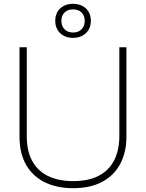

<svg xmlns="http://www.w3.org/2000/svg" viewBox="-20 -976 763 1004"><path d="M362 8Q276 8 213 -23.5Q150 -55 116 -115Q82 -175 82 -260V-729H120V-264Q120 -185 149.5 -132.5Q179 -80 233.5 -54.5Q288 -29 362 -29Q445 -29 498.5 -58Q552 -87 578 -140Q604 -193 604 -264V-729H641V-260Q641 -180 609 -119.5Q577 -59 515 -25.5Q453 8 362 8ZM362 -778Q321 -778 295 -802.5Q269 -827 269 -867Q269 -908 295 -932Q321 -956 362 -956Q403 -956 429 -932Q455 -908 455 -867Q455 -827 429 -802.5Q403 -778 362 -778ZM362 -806Q390 -806 406.5 -823Q423 -840 423 -867Q423 -894 406.5 -910.5Q390 -927 362 -927Q334 -927 317.5 -910.5Q301 -894 301 -867Q301 -840 317.5 -823Q334 -806 362 -806Z"/></svg>

Font: Mona Sans ExtraLight
Style: Regular
Weight: 200
Designer: Deni Anggara
Foundry: GitHub
Version: Version 2.000